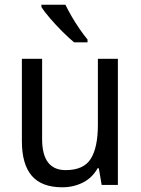

<svg xmlns="http://www.w3.org/2000/svg" viewBox="-20 -786 599 816"><path d="M481 -536V0H412L400 -71H395Q372 -30 332 -10Q292 10 245 10Q157 10 115 -39Q73 -88 73 -186V-536H159V-195Q159 -63 259 -63Q336 -63 366 -111.5Q396 -160 396 -255V-536ZM258 -766Q269 -743 285 -715.5Q301 -688 319 -662Q337 -636 352 -618V-606H295Q273 -624 245 -652Q217 -680 192.5 -708.5Q168 -737 156 -756V-766Z"/></svg>

Font: Noto Sans Sinhala UI SemiCondensed
Style: Regular
Weight: 400
Width: 4
Designer: Jelle Bosma - Monotype Design Team
Foundry: Monotype Imaging Inc.
Version: Version 2.006; ttfautohint (v1.8.4.7-5d5b)